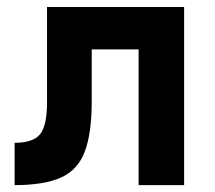

<svg xmlns="http://www.w3.org/2000/svg" viewBox="-20 -538 626 558"><path d="M22.5 0V-123Q76.7 -123 96.7 -148.2Q116.7 -173.3 116.7 -241.2V-517.6H515.1V0H382.8V-394.5H246.6V-244.6Q246.6 -150.4 226.3 -97.2Q206.1 -43.9 157.2 -22Q108.4 0 22.5 0Z"/></svg>

Font: Cascadia Mono PL
Style: Bold
Weight: 700
Monospace: yes
Designer: Aaron Bell
Foundry: Saja Typeworks
Version: Version 2404.023; ttfautohint (v1.8.4)